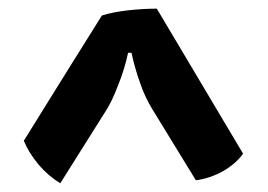

<svg xmlns="http://www.w3.org/2000/svg" viewBox="-20 -714 610 437"><path d="M336.9 -694.3Q305.7 -694.3 270.5 -690.4Q236.3 -686.5 211.9 -678.7Q152.3 -584 34.2 -393.6Q44.9 -367.2 67.4 -339.8Q89.8 -313.5 117.2 -296.9Q152.3 -352.5 221.7 -462.9Q235.4 -484.4 249 -520.5Q263.7 -556.6 271.5 -593.8Q273.4 -593.8 279.3 -593.8Q287.1 -557.6 298.8 -525.4Q309.6 -493.2 327.1 -464.8Q360.4 -411.1 425.8 -303.7Q457 -307.6 487.3 -324.2Q517.6 -341.8 533.2 -364.3Q467.8 -473.6 336.9 -694.3Z"/></svg>

Font: cl
Style: Bold
Weight: 400
Designer: Mitja Miklavcic
Version: Version 7.504; 2011; Build 1021